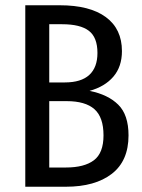

<svg xmlns="http://www.w3.org/2000/svg" viewBox="-20 -709 541 729"><path d="M468 -195Q468 -98 404.5 -49Q341 0 230 0H76V-689H207Q321 -689 382 -644Q443 -599 443 -515Q443 -456 410.5 -418Q378 -380 320 -364Q390 -350 429 -311.5Q468 -273 468 -195ZM167 -617V-396H226Q288 -396 319 -424.5Q350 -453 350 -508Q350 -567 317.5 -592Q285 -617 216 -617ZM373 -195Q373 -264 338.5 -294.5Q304 -325 233 -325H167V-73H230Q300 -73 336.5 -100.5Q373 -128 373 -195Z"/></svg>

Font: Fira Sans Compressed
Style: Regular
Weight: 400
Width: 1
Designer: bBox Type GmbH & Carrois Corporate GbR & Edenspiekermann AG
Foundry: bBox Type GmbH & Carrois Corporate GbR & Edenspiekermann AG
Version: Version 4.301